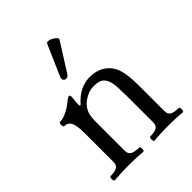

<svg xmlns="http://www.w3.org/2000/svg" viewBox="-196 -794 907 907"><g transform="rotate(-45 257.5 -340.0)"><path d="M39 4Q35 4 33.5 -3Q32 -10 33.5 -17Q35 -24 39 -24Q68 -24 82 -32Q96 -40 96 -62V-254Q96 -307 85 -326.5Q74 -346 51 -346Q47 -346 45.5 -353Q44 -360 45.5 -367Q47 -374 51 -374Q74 -374 102 -389Q130 -404 146 -419Q161 -431 168 -431Q174 -431 174 -417Q173 -406 171.5 -395Q170 -384 170 -364L177 -362Q231 -425 301 -425Q340 -425 370 -408Q400 -391 416 -360Q436 -321 436 -232V-62Q436 -40 450.5 -32Q465 -24 494 -24Q498 -24 499.5 -17Q501 -10 499.5 -3Q498 4 494 4Q470 2 446 1Q422 0 399 0Q375 0 351 1Q327 2 304 4Q300 4 298.5 -3Q297 -10 298.5 -17Q300 -24 304 -24Q333 -24 347 -32Q361 -40 361 -62V-173Q361 -247 359.5 -287.5Q358 -328 349 -347Q339 -368 323 -374.5Q307 -381 285 -381Q260 -381 243.5 -373.5Q227 -366 214 -357Q194 -342 182.5 -320.5Q171 -299 171 -254V-62Q171 -40 185.5 -32Q200 -24 229 -24Q234 -24 235.5 -17Q237 -10 235.5 -3Q234 4 229 4Q205 2 181 1Q157 0 134 0Q110 0 86.5 1Q63 2 39 4ZM235 -509Q228 -498 218 -497.5Q208 -497 202.5 -504.5Q197 -512 203 -526L270 -679Q273 -684 280 -684Q289 -684 301 -678Q313 -672 320.5 -664Q328 -656 324 -650Z"/></g></svg>

Font: Junicode
Style: Regular
Weight: 400
Designer: Peter S. Baker
Version: Version 2.100; ttfautohint (v1.8.4)